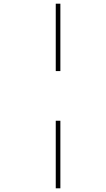

<svg xmlns="http://www.w3.org/2000/svg" viewBox="-20 -780 575 1040"><path d="M282 -395V-760H307V-395ZM282 240V-126H307V240Z"/></svg>

Font: Noto Sans Thin
Style: Italic
Weight: 100
Italic angle: -12°
Designer: Monotype Design Team
Foundry: Monotype Imaging Inc.
Version: Version 2.013; ttfautohint (v1.8.4.7-5d5b)